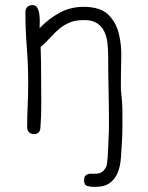

<svg xmlns="http://www.w3.org/2000/svg" viewBox="-20 -541 581 756"><path d="M462 -101V-40Q462 -10 460 20Q458 50 456 81Q454 112 444 137.5Q434 163 413 179Q392 195 352 195Q338 195 324.5 191.5Q311 188 311 169Q311 158 315 152.5Q319 147 325 145Q331 143 338 143H354Q371 143 380.5 137Q390 131 398 116Q402 107 404 77.5Q406 48 407 13Q409 -19 409 -49Q409 -52 409 -55Q409 -121 407.5 -185Q406 -249 406 -315Q406 -341 403.5 -367.5Q401 -394 391.5 -415Q382 -436 363 -449Q344 -462 311 -462Q278 -462 255 -452.5Q232 -443 214 -428Q196 -413 179 -394Q162 -375 140 -356Q141 -326 141.5 -296Q142 -266 142 -236Q142 -187 142.5 -136.5Q143 -86 139 -37Q137 -13 113 -13Q101 -13 94 -20.5Q87 -28 87 -39Q87 -84 89 -127Q91 -170 91 -215Q91 -285 85.5 -354.5Q80 -424 80 -494Q80 -506 87.5 -513.5Q95 -521 108 -521Q121 -521 127 -510Q133 -499 135 -484Q137 -469 136.5 -454Q136 -439 136 -430Q171 -467 214 -490.5Q257 -514 309 -514Q374 -514 405 -484.5Q436 -455 447.5 -410Q459 -365 457.5 -313Q456 -261 456 -216V-189Q462 -138 462 -101Z"/></svg>

Font: Wynona
Style: Regular
Weight: 400
Italic angle: -12°
Designer: Kanati
Foundry: Kanati and Michael Everson
Version: Version 2.000